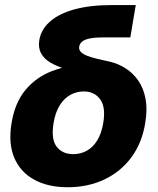

<svg xmlns="http://www.w3.org/2000/svg" viewBox="-20 -748 642 779"><path d="M254.9 11.7Q174.3 11.7 118.2 -19.3Q62 -50.3 37.6 -108.6Q13.2 -167 26.9 -248.5Q40 -330.6 83 -382.6Q126 -434.6 191.2 -459.7Q256.3 -484.9 336.9 -484.9L331.1 -448.2Q285.6 -456.5 248.3 -467.5Q210.9 -478.5 184.8 -493.9Q158.7 -509.3 146.5 -532Q134.3 -554.7 139.6 -585.9Q147 -628.9 182.9 -660.6Q218.8 -692.4 282.2 -710Q345.7 -727.5 436 -727.5H530.8L508.8 -596.2H399.4Q364.3 -596.2 343.5 -591.8Q322.8 -587.4 313 -579.1Q303.2 -570.8 301.3 -558.6Q299.3 -545.9 308.3 -536.9Q317.4 -527.8 334.7 -521.2Q352.1 -514.6 375.7 -509Q399.4 -503.4 426.3 -497.6Q460.9 -489.3 490.7 -470Q520.5 -450.7 541.5 -420.2Q562.5 -389.6 570.6 -346.9Q578.6 -304.2 569.3 -249Q556.2 -167.5 512.5 -108.9Q468.8 -50.3 402.3 -19.3Q335.9 11.7 254.9 11.7ZM277.3 -122.6Q306.6 -122.6 331.5 -136Q356.4 -149.4 374 -177.5Q391.6 -205.6 398.9 -249Q409.7 -314 386.2 -345.5Q362.8 -377 319.3 -377Q290.5 -377 265.4 -363Q240.2 -349.1 222.4 -320.8Q204.6 -292.5 197.3 -248.5Q186.5 -183.1 210 -152.8Q233.4 -122.6 277.3 -122.6Z"/></svg>

Font: Inter 24pt ExtraBold
Style: Italic
Weight: 800
Italic angle: -9.3988°
Designer: Rasmus Andersson
Foundry: rsms
Version: Version 4.001;git-66647c0bb